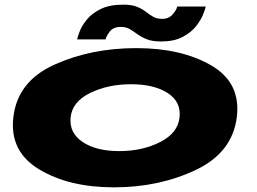

<svg xmlns="http://www.w3.org/2000/svg" viewBox="-20 -799 1102 824"><path d="M469 5Q275.5 5 147.5 -72.5Q19.5 -150 37.5 -297.5Q56 -450.5 213.5 -521.5Q371 -592.5 564.5 -592.5Q758.5 -592.5 886.2 -518.5Q1014 -444.5 996.5 -297.5Q978 -144.5 820.5 -69.8Q663 5 469 5ZM492 -150.5Q590.5 -150.5 667 -189.2Q743.5 -228 750.5 -295Q758 -362 699.5 -399.8Q641 -437.5 542.5 -437.5Q443.5 -437.5 366.8 -400Q290 -362.5 283 -295Q276.5 -228.5 334.8 -189.5Q393 -150.5 492 -150.5ZM671 -621Q633.5 -621 610 -630.5Q586.5 -640 569.8 -652.2Q553 -664.5 537 -674Q521 -683.5 498.5 -683.5Q466.5 -683.5 451.2 -663.8Q436 -644 433 -630H311Q313 -640.5 322.2 -664.8Q331.5 -689 352.8 -715.2Q374 -741.5 412 -760.2Q450 -779 509.5 -779Q546 -779 568.2 -769.8Q590.5 -760.5 606 -748.5Q621.5 -736.5 637.2 -727.2Q653 -718 676 -718Q704.5 -718 721.2 -737.5Q738 -757 740.5 -771H863Q861 -760.5 851.5 -736.5Q842 -712.5 820.8 -685.8Q799.5 -659 763 -640Q726.5 -621 671 -621Z"/></svg>

Font: Anybody UltraExpanded ExtraBold
Style: Italic
Weight: 800
Width: 9
Italic angle: -10°
Designer: Tyler Finck
Foundry: Etcetera Type Company
Version: Version 1.010; ttfautohint (v1.8.3) -l 8 -r 50 -G 200 -x 14 